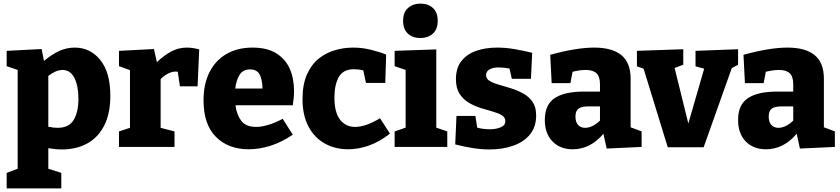

<svg xmlns="http://www.w3.org/2000/svg" viewBox="-20 -815 4658 1065"><path d="M17 230V144L78 121V-427L17 -448V-533L211 -543L224 -477Q267 -513 308 -532Q349 -551 395 -551Q481 -551 536.5 -482Q592 -413 592 -284Q592 -185 558 -118.5Q524 -52 463.5 -19Q403 14 323 14Q287 14 248 7V121L320 144V230ZM300 -106Q362 -106 388.5 -149.5Q415 -193 415 -267Q415 -339 392.5 -383Q370 -427 327 -427Q291 -427 248 -394V-112Q277 -106 300 -106Z M640 0V-86L701 -106V-426L640 -448V-533L834 -543L850 -470Q891 -509 931 -530Q971 -551 1016 -551Q1048 -551 1085 -541L1076 -336H978L966 -417Q961 -418 955 -418Q933 -418 910.5 -406Q888 -394 871 -376V-106L948 -86V0Z M1360 13Q1246 13 1177.5 -56Q1109 -125 1109 -258Q1109 -349 1142 -414.5Q1175 -480 1236 -515.5Q1297 -551 1381 -551Q1462 -551 1513 -519Q1564 -487 1587.5 -433Q1611 -379 1611 -311Q1611 -273 1604 -231H1286Q1293 -178 1318.5 -144.5Q1344 -111 1401 -111Q1431 -111 1469 -122.5Q1507 -134 1548 -156L1604 -68Q1544 -27 1482 -7Q1420 13 1360 13ZM1367 -430Q1327 -430 1308.5 -399.5Q1290 -369 1285 -324H1436Q1435 -374 1420 -402Q1405 -430 1367 -430Z M1911 13Q1839 13 1781.5 -19Q1724 -51 1691 -113.5Q1658 -176 1658 -265Q1658 -346 1682.5 -401.5Q1707 -457 1747.5 -489.5Q1788 -522 1837.5 -536.5Q1887 -551 1939 -551Q1991 -551 2041.5 -538Q2092 -525 2122 -512L2117 -355H2010L1995 -425Q1970 -431 1943 -431Q1884 -431 1859.5 -388Q1835 -345 1835 -274Q1835 -192 1866 -151.5Q1897 -111 1950 -111Q2008 -111 2088 -159L2143 -74Q2086 -29 2027.5 -8Q1969 13 1911 13Z M2461 -86V0H2169V-86L2230 -107V-427L2169 -448V-533L2400 -541V-107ZM2312 -604Q2269 -604 2242.5 -628.5Q2216 -653 2216 -699Q2216 -747 2243.5 -771Q2271 -795 2313 -795Q2354 -795 2381 -771Q2408 -747 2408 -700Q2408 -652 2380.5 -628Q2353 -604 2312 -604Z M2676 -398Q2676 -378 2696 -366Q2716 -354 2748 -345Q2780 -336 2815 -325Q2850 -314 2882 -296.5Q2914 -279 2934 -250Q2954 -221 2954 -175Q2954 -111 2919.5 -69Q2885 -27 2826 -6.5Q2767 14 2695 14Q2651 14 2603 6.5Q2555 -1 2505 -14L2512 -172H2617L2627 -107Q2644 -102 2663.5 -100Q2683 -98 2698 -98Q2730 -98 2756.5 -108.5Q2783 -119 2783 -143Q2783 -164 2763 -176Q2743 -188 2712 -196.5Q2681 -205 2646 -216Q2611 -227 2580 -245.5Q2549 -264 2529 -295Q2509 -326 2509 -376Q2509 -438 2539.5 -476.5Q2570 -515 2621.5 -533Q2673 -551 2738 -551Q2783 -551 2831.5 -543Q2880 -535 2932 -522L2925 -378H2819L2806 -435Q2772 -441 2746 -441Q2715 -441 2695.5 -430Q2676 -419 2676 -398Z M3345 9 3327 -73Q3255 13 3156 13Q3087 13 3044.5 -30.5Q3002 -74 3002 -150Q3002 -234 3056.5 -270.5Q3111 -307 3219 -307H3308V-348Q3308 -390 3288.5 -408.5Q3269 -427 3229 -427Q3197 -427 3156 -417L3144 -354H3040L3032 -511Q3177 -551 3276 -551Q3376 -551 3427 -509Q3478 -467 3478 -379V-109L3539 -86V0ZM3172 -169Q3172 -137 3187 -121.5Q3202 -106 3225 -106Q3266 -106 3308 -146V-225H3247Q3205 -225 3188.5 -212Q3172 -199 3172 -169Z M3838 -533 4074 -542V-456L4039 -437L3883 2H3684L3550 -434L3513 -447V-533L3770 -542V-456L3722 -438L3798 -130L3886 -434L3838 -447Z M4417 9 4399 -73Q4327 13 4228 13Q4159 13 4116.5 -30.5Q4074 -74 4074 -150Q4074 -234 4128.5 -270.5Q4183 -307 4291 -307H4380V-348Q4380 -390 4360.5 -408.5Q4341 -427 4301 -427Q4269 -427 4228 -417L4216 -354H4112L4104 -511Q4249 -551 4348 -551Q4448 -551 4499 -509Q4550 -467 4550 -379V-109L4611 -86V0ZM4244 -169Q4244 -137 4259 -121.5Q4274 -106 4297 -106Q4338 -106 4380 -146V-225H4319Q4277 -225 4260.5 -212Q4244 -199 4244 -169Z"/></svg>

Font: Bitter ExtraBold
Style: Regular
Weight: 800
Designer: Sol Matas, and Bitter project Authors
Foundry: Sol Matas
Version: Version 2.001